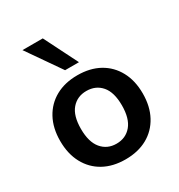

<svg xmlns="http://www.w3.org/2000/svg" viewBox="-180 -877 937 1007"><g transform="rotate(-30 288.0 -373.5)"><path d="M288 10Q211.9 10 155.9 -21Q100 -52 69 -109.5Q38 -167 38 -245Q38 -323 69 -380Q100 -437 155.9 -468Q211.9 -499 288 -499Q364.1 -499 420.1 -468Q476 -437 507 -379.8Q538 -322.6 538 -245Q538 -167 507 -109.5Q476 -52 420.1 -21Q364.1 10 288 10ZM287.6 -85Q344 -85 378 -125.5Q412 -166 412 -245.5Q412 -325 378 -364.5Q344 -404 287.6 -404Q232 -404 198 -364.5Q164 -325 164 -245.5Q164 -166 198 -125.5Q232 -85 287.6 -85ZM246 -554 105 -757H228L330 -554Z"/></g></svg>

Font: Nunito Sans 12pt ExtraLight
Style: Regular
Weight: 200
Designer: Vernon Adams
Foundry: Vernon Adams
Version: Version 3.101;gftools[0.9.27]